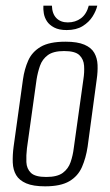

<svg xmlns="http://www.w3.org/2000/svg" viewBox="-20 -650 388 677"><path d="M139 7Q97 7 72.5 -3.5Q48 -14 37 -32.5Q26 -51 25 -77Q24 -103 28 -133L61 -370Q66 -406 79.5 -436.5Q93 -467 123.5 -485Q154 -503 211 -503Q253 -503 277.5 -492.5Q302 -482 312.5 -463.5Q323 -445 324 -421Q325 -397 321 -370L289 -133Q283 -93 269 -61Q255 -29 224.5 -11Q194 7 139 7ZM143 -26Q182 -26 201.5 -40.5Q221 -55 229 -78.5Q237 -102 240 -127L274 -370Q278 -395 276.5 -418Q275 -441 260 -455.5Q245 -470 206 -470Q168 -470 148.5 -455.5Q129 -441 121 -418Q113 -395 109 -370L75 -127Q72 -102 73 -78.5Q74 -55 89 -40.5Q104 -26 143 -26ZM215 -544Q188 -544 171 -553Q154 -562 145.5 -575Q137 -588 134.5 -603Q132 -618 133 -630H163Q164 -601 179 -586Q194 -571 219 -571Q246 -571 265.5 -585.5Q285 -600 293 -630H323Q319 -612 306.5 -592Q294 -572 271.5 -558Q249 -544 215 -544Z"/></svg>

Font: Alumni Sans Thin Light
Style: Italic
Weight: 300
Italic angle: -8°
Version: Version 1.016